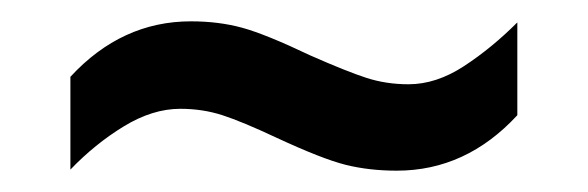

<svg xmlns="http://www.w3.org/2000/svg" viewBox="-20 -413 551 180"><path d="M46 -341Q94 -393 159 -393Q185 -393 207 -387Q229 -381 271 -361Q305 -346 323.5 -340Q342 -334 363 -334Q389 -334 415 -351Q441 -368 465 -392V-305Q417 -253 352 -253Q326 -253 304 -258.5Q282 -264 239 -284Q207 -299 188.5 -305Q170 -311 149 -311Q123 -311 96 -294.5Q69 -278 46 -254Z"/></svg>

Font: Noto Sans Gurmukhi UI SemiCondensed Medium
Style: Regular
Weight: 500
Width: 4
Designer: Jelle Bosma - Monotype Design Team
Foundry: Monotype Imaging Inc.
Version: Version 2.004; ttfautohint (v1.8.4.7-5d5b)